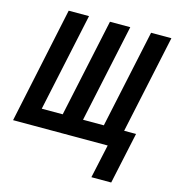

<svg xmlns="http://www.w3.org/2000/svg" viewBox="-132 -824 1044 1141"><g transform="rotate(15 389.5 -253.5)"><path d="M535.2 207 580.1 0H-2L148.9 -713.9H273.9L145 -109.9H273.9L402.8 -713.9H527.8L398.9 -109.9H526.9L655.8 -713.9H780.8L651.9 -109.9H725.1L657.2 207Z"/></g></svg>

Font: Open Sans Condensed
Style: Bold Italic
Weight: 700
Width: 3
Italic angle: -12°
Designer: Monotype Design Team
Foundry: Monotype Imaging Inc.
Version: Version 3.003; ttfautohint (v1.8.4)